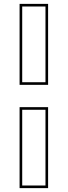

<svg xmlns="http://www.w3.org/2000/svg" viewBox="-20 -770 349 990"><path d="M81 -332.5V-750H228V-332.5ZM94.5 -346H214.5V-736.5H94.5ZM81 200V-217.5H228V200ZM94.5 186.5H214.5V-204H94.5Z"/></svg>

Font: Tourney Thin
Style: Regular
Weight: 100
Designer: Tyler Finck
Foundry: Etcetera Type Co
Version: Version 1.015